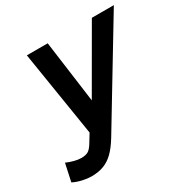

<svg xmlns="http://www.w3.org/2000/svg" viewBox="-212 -649 990 1013"><g transform="rotate(-30 283.0 -143.0)"><path d="M61 219Q38 219 8 212.5Q-22 206 -48 193L-25 86Q-2 96 21 102Q44 108 63 108Q91 108 106.5 98Q122 88 139 59L167 13L84 -505H211L262 -128L480 -505H614L252 94Q224 140 196.5 167Q169 194 136.5 206.5Q104 219 61 219Z"/></g></svg>

Font: Red Hat Mono SemiBold
Style: Italic
Weight: 600
Italic angle: -12°
Monospace: yes
Designer: Pentagram, MCKL
Foundry: MCKL
Version: Version 1.030